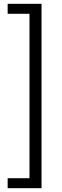

<svg xmlns="http://www.w3.org/2000/svg" viewBox="-20 -770 322 1003"><path d="M197 213H20V161H134V-698H20V-750H197Z"/></svg>

Font: Zilla Slab
Style: Regular
Weight: 400
Designer: Typotheque.com
Foundry: Typotheque type foundry
Version: Version 1.1; 2017; ttfautohint (v1.6)